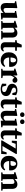

<svg xmlns="http://www.w3.org/2000/svg" viewBox="2490 -3232 757 5778"><g transform="rotate(90 2869.0 -343.5)"><path d="M207 15Q144 15 107 -24.5Q70 -64 71 -158L75 -429L106 -399L19 -417V-451L211 -485L226 -475L221 -338V-152Q221 -106 236 -89Q251 -72 278 -72Q297 -72 317 -82Q337 -92 356.5 -109.5Q376 -127 392 -149L406 -108H390Q368 -70 340 -42Q312 -14 279 0.5Q246 15 207 15ZM370 12 365 -97V-98L367 -406L312 -417V-449L503 -485L518 -475L515 -338V-47L566 -36V0Z M614 0V-37L703 -55H778L867 -37V0ZM665 0Q667 -24 667.5 -61Q668 -98 668.5 -138Q669 -178 669 -210V-257Q669 -286 668.5 -306.5Q668 -327 667.5 -345.5Q667 -364 666 -384L607 -396V-427L797 -488L812 -477L818 -373V-370V-210Q818 -178 818.5 -138Q819 -98 819.5 -61Q820 -24 822 0ZM909 0V-37L996 -55H1071L1162 -37V0ZM958 0Q960 -24 961 -61Q962 -98 962 -137.5Q962 -177 962 -210V-315Q962 -363 948.5 -381Q935 -399 905 -399Q887 -399 866.5 -391Q846 -383 825 -367.5Q804 -352 785 -330L782 -380H799Q827 -419 854.5 -442.5Q882 -466 912 -477Q942 -488 975 -488Q1036 -488 1073.5 -448Q1111 -408 1111 -323V-210Q1111 -177 1111.5 -137.5Q1112 -98 1112.5 -61Q1113 -24 1115 0Z M1330 -420V-473H1507V-420ZM1391 15Q1326 15 1289 -17Q1252 -49 1252 -119Q1252 -147 1252.5 -170.5Q1253 -194 1253 -227L1254 -420H1191V-465L1298 -481L1250 -448L1326 -618H1405L1402 -456V-440V-125Q1402 -90 1417 -74.5Q1432 -59 1454 -59Q1470 -59 1483 -65Q1496 -71 1510 -83L1531 -65Q1519 -39 1499.5 -21Q1480 -3 1453 6Q1426 15 1391 15Z M1795 15Q1726 15 1671.5 -13.5Q1617 -42 1585.5 -96.5Q1554 -151 1554 -230Q1554 -313 1586 -370.5Q1618 -428 1672 -458Q1726 -488 1791 -488Q1854 -488 1899.5 -462Q1945 -436 1969 -391.5Q1993 -347 1993 -290Q1993 -274 1992 -263Q1991 -252 1988 -239H1616V-281H1791Q1830 -281 1843.5 -295.5Q1857 -310 1857 -346Q1857 -382 1848.5 -404Q1840 -426 1825 -436.5Q1810 -447 1792 -447Q1770 -447 1751.5 -429Q1733 -411 1721.5 -369Q1710 -327 1710 -253Q1710 -192 1729 -152Q1748 -112 1780.5 -92Q1813 -72 1853 -72Q1889 -72 1917 -85Q1945 -98 1967 -123L1993 -101Q1973 -62 1944.5 -36.5Q1916 -11 1879 2Q1842 15 1795 15Z M2051 0V-37L2142 -55H2235L2329 -37V0ZM2103 0Q2105 -24 2105.5 -61Q2106 -98 2106.5 -138Q2107 -178 2107 -210V-257Q2107 -286 2106.5 -307Q2106 -328 2105.5 -346Q2105 -364 2104 -384L2045 -396V-427L2235 -488L2250 -477L2256 -352V-349V-210Q2256 -178 2256.5 -138Q2257 -98 2257.5 -61Q2258 -24 2260 0ZM2253 -275 2226 -335H2249Q2263 -386 2284.5 -420Q2306 -454 2333.5 -471Q2361 -488 2389 -488Q2421 -488 2443.5 -471Q2466 -454 2472 -418Q2471 -380 2450.5 -360Q2430 -340 2402 -340Q2379 -340 2361 -351.5Q2343 -363 2326 -388L2301 -423L2337 -413Q2312 -395 2287.5 -357.5Q2263 -320 2253 -275Z M2662 15Q2616 15 2576 4Q2536 -7 2498 -29L2501 -152H2558L2593 -19H2547V-63Q2576 -46 2602 -37Q2628 -28 2662 -28Q2690 -28 2710 -35Q2730 -42 2740 -57Q2750 -72 2750 -93Q2750 -122 2729 -139Q2708 -156 2664 -171L2621 -185Q2586 -197 2559.5 -216Q2533 -235 2517.5 -263Q2502 -291 2502 -331Q2502 -376 2524.5 -411Q2547 -446 2590 -467Q2633 -488 2697 -488Q2739 -488 2774 -478.5Q2809 -469 2844 -450L2838 -337H2782L2745 -459H2791V-413Q2767 -431 2746.5 -438Q2726 -445 2695 -445Q2660 -445 2639 -429.5Q2618 -414 2618 -385Q2618 -358 2638.5 -341Q2659 -324 2704 -309L2745 -296Q2785 -283 2813 -263Q2841 -243 2856 -214.5Q2871 -186 2871 -147Q2871 -95 2846 -59Q2821 -23 2774.5 -4Q2728 15 2662 15Z M3050 -420V-473H3227V-420ZM3111 15Q3046 15 3009 -17Q2972 -49 2972 -119Q2972 -147 2972.5 -170.5Q2973 -194 2973 -227L2974 -420H2911V-465L3018 -481L2970 -448L3046 -618H3125L3122 -456V-440V-125Q3122 -90 3137 -74.5Q3152 -59 3174 -59Q3190 -59 3203 -65Q3216 -71 3230 -83L3251 -65Q3239 -39 3219.5 -21Q3200 -3 3173 6Q3146 15 3111 15Z M3451 15Q3388 15 3351 -24.5Q3314 -64 3315 -158L3319 -429L3350 -399L3263 -417V-451L3455 -485L3470 -475L3465 -338V-152Q3465 -106 3480 -89Q3495 -72 3522 -72Q3541 -72 3561 -82Q3581 -92 3600.5 -109.5Q3620 -127 3636 -149L3650 -108H3634Q3612 -70 3584 -42Q3556 -14 3523 0.5Q3490 15 3451 15ZM3614 12 3609 -97V-98L3611 -406L3556 -417V-449L3747 -485L3762 -475L3759 -338V-47L3810 -36V0ZM3431 -568Q3404 -568 3382.5 -586Q3361 -604 3361 -636Q3361 -667 3382.5 -684.5Q3404 -702 3431 -702Q3460 -702 3481 -684.5Q3502 -667 3502 -636Q3502 -604 3481 -586Q3460 -568 3431 -568ZM3645 -568Q3617 -568 3595.5 -586Q3574 -604 3574 -636Q3574 -667 3595.5 -684.5Q3617 -702 3645 -702Q3673 -702 3694 -684.5Q3715 -667 3715 -636Q3715 -604 3694 -586Q3673 -568 3645 -568Z M3982 -420V-473H4159V-420ZM4043 15Q3978 15 3941 -17Q3904 -49 3904 -119Q3904 -147 3904.5 -170.5Q3905 -194 3905 -227L3906 -420H3843V-465L3950 -481L3902 -448L3978 -618H4057L4054 -456V-440V-125Q4054 -90 4069 -74.5Q4084 -59 4106 -59Q4122 -59 4135 -65Q4148 -71 4162 -83L4183 -65Q4171 -39 4151.5 -21Q4132 -3 4105 6Q4078 15 4043 15Z M4208 0V-29L4464 -458V-426L4457 -435H4377H4277L4316 -457L4269 -318L4214 -321L4222 -473H4613V-444L4361 -15L4366 -52L4369 -39H4453H4559L4519 -17L4566 -164H4623L4613 0Z M4911 15Q4842 15 4787.5 -13.5Q4733 -42 4701.5 -96.5Q4670 -151 4670 -230Q4670 -313 4702 -370.5Q4734 -428 4788 -458Q4842 -488 4907 -488Q4970 -488 5015.5 -462Q5061 -436 5085 -391.5Q5109 -347 5109 -290Q5109 -274 5108 -263Q5107 -252 5104 -239H4732V-281H4907Q4946 -281 4959.5 -295.5Q4973 -310 4973 -346Q4973 -382 4964.5 -404Q4956 -426 4941 -436.5Q4926 -447 4908 -447Q4886 -447 4867.5 -429Q4849 -411 4837.5 -369Q4826 -327 4826 -253Q4826 -192 4845 -152Q4864 -112 4896.5 -92Q4929 -72 4969 -72Q5005 -72 5033 -85Q5061 -98 5083 -123L5109 -101Q5089 -62 5060.5 -36.5Q5032 -11 4995 2Q4958 15 4911 15Z M5168 0V-37L5257 -55H5332L5421 -37V0ZM5219 0Q5221 -24 5221.5 -61Q5222 -98 5222.5 -138Q5223 -178 5223 -210V-257Q5223 -286 5222.5 -306.5Q5222 -327 5221.5 -345.5Q5221 -364 5220 -384L5161 -396V-427L5351 -488L5366 -477L5372 -373V-370V-210Q5372 -178 5372.5 -138Q5373 -98 5373.5 -61Q5374 -24 5376 0ZM5463 0V-37L5550 -55H5625L5716 -37V0ZM5512 0Q5514 -24 5515 -61Q5516 -98 5516 -137.5Q5516 -177 5516 -210V-315Q5516 -363 5502.5 -381Q5489 -399 5459 -399Q5441 -399 5420.5 -391Q5400 -383 5379 -367.5Q5358 -352 5339 -330L5336 -380H5353Q5381 -419 5408.5 -442.5Q5436 -466 5466 -477Q5496 -488 5529 -488Q5590 -488 5627.5 -448Q5665 -408 5665 -323V-210Q5665 -177 5665.5 -137.5Q5666 -98 5666.5 -61Q5667 -24 5669 0Z"/></g></svg>

Font: Source Serif 4 36pt
Style: Bold
Weight: 700
Designer: Frank Grießhammer
Foundry: Adobe Systems Incorporated
Version: Version 4.004;hotconv 1.0.116;makeotfexe 2.5.65601